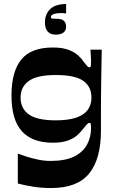

<svg xmlns="http://www.w3.org/2000/svg" viewBox="-20 -744 585 970"><path d="M238 206Q190 206 146.5 199Q103 192 70 183V32Q88 39 115 47.5Q142 56 173 62.5Q204 69 236 69Q310 69 355 46.5Q400 24 420 -14Q440 -52 440 -97Q440 -109 439 -116Q438 -123 431 -123Q426 -123 419.5 -116Q413 -109 400 -93Q389 -78 371 -61.5Q353 -45 323 -34Q293 -23 247 -23Q143 -23 90.5 -81Q38 -139 38 -262Q38 -381 87 -442.5Q136 -504 247 -504Q294 -504 324 -493Q354 -482 372.5 -466Q391 -450 401 -434Q414 -417 420 -410.5Q426 -404 431 -404Q438 -404 439 -411.5Q440 -419 440 -435Q440 -445 439 -461Q438 -477 437 -493H494Q493 -436 492 -380Q491 -324 490.5 -275Q490 -226 490 -189Q490 -166 490 -149Q490 -132 490 -117Q490 -102 490 -84Q490 59 430.5 132.5Q371 206 238 206ZM262 -136Q323 -136 363 -149Q403 -162 422.5 -188Q442 -214 442 -251Q442 -307 400 -336Q358 -365 262 -365Q167 -365 125.5 -335Q84 -305 84 -251Q84 -196 125.5 -166Q167 -136 262 -136ZM314 -676Q309 -677 302.5 -677.5Q296 -678 288 -678Q267 -678 252 -673Q237 -668 237 -658Q237 -651 244.5 -650Q252 -649 269 -649Q292 -649 303 -638.5Q314 -628 314 -609Q314 -590 300.5 -579.5Q287 -569 262 -569Q234 -569 220.5 -585Q207 -601 207 -630Q207 -671 232.5 -697Q258 -723 314 -724Z"/></svg>

Font: Ojuju
Style: Bold
Weight: 700
Designer: Chisaokwu Joboson, Mirko Velimirovic
Foundry: Udi Foundry
Version: Version 1.000